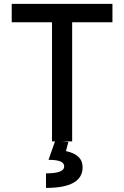

<svg xmlns="http://www.w3.org/2000/svg" viewBox="-20 -713 626 968"><path d="M242.2 0V-693.4H343.8V0ZM39.1 -600.6V-693.4H546.9V-600.6ZM211.9 234.4V161.1Q258.3 161.1 281 152.3Q303.7 143.6 303.7 126Q303.7 108.9 284.2 100.8Q264.6 92.8 224.6 92.8L258.3 -2.9L324.7 2.4L312.5 48.8Q354.5 57.6 375.5 77.9Q396.5 98.1 396.5 130.4Q396.5 182.1 350.6 208.3Q304.7 234.4 211.9 234.4Z"/></svg>

Font: Cascadia Code
Style: Regular
Weight: 400
Designer: Aaron Bell
Foundry: Saja Typeworks
Version: Version 2404.023